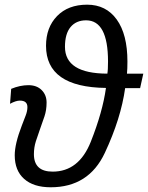

<svg xmlns="http://www.w3.org/2000/svg" viewBox="-20 -791 633 821"><path d="M257.8 -590.8Q257.8 -476.6 439 -476.1Q441.9 -490.7 441.9 -527.8Q441.9 -704.1 348.1 -704.1Q305.7 -704.1 281.7 -675.3Q257.8 -646.5 257.8 -590.8ZM97.2 -333Q97.2 -360.8 64.9 -360.8Q47.9 -360.8 22.9 -347.2L27.8 -411.1Q65.9 -426.8 101.6 -426.8Q137.2 -426.8 158.2 -405.8Q179.2 -384.8 179.2 -352.5Q179.2 -320.3 170.2 -293.5Q161.1 -266.6 151.4 -239.7Q141.6 -212.9 133.3 -186.8Q125 -160.6 125 -131.8Q125 -57.1 205.1 -57.1Q317.4 -57.1 368.2 -184.8Q418.9 -312.5 433.1 -415Q176.8 -418 176.8 -595.2Q176.8 -673.8 224.1 -722.4Q271.5 -771 352.5 -771Q433.6 -771 479.2 -707.5Q524.9 -644 524.9 -527.8Q524.9 -495.6 522.9 -476.1H592.8L579.1 -414.1H515.1Q497.1 -284.2 428.2 -137.2Q359.4 9.8 196.8 9.8Q123.5 9.8 83.3 -25.9Q43 -61.5 43 -127Q43 -175.8 73.2 -253.9Q83 -279.3 90.1 -297.9Q97.2 -316.4 97.2 -333Z"/></svg>

Font: OpenSans-Italic
Style: Italic
Weight: 400
Italic angle: -12°
Foundry: Ascender Corporation
Version: Version 1.10